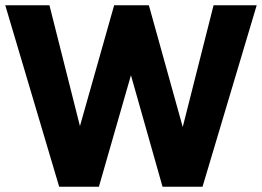

<svg xmlns="http://www.w3.org/2000/svg" viewBox="-20 -710 996 730"><path d="M0 -690H168L302 -159L264 -160L414 -690H546L694 -158L657 -157L792 -690H956L750 0H598L458 -494H498L356 0H205Z"/></svg>

Font: Radio Canada
Style: Regular
Weight: 400
Designer: Charles Daoud, Etienne Aubert Bonn, Alexandre Saumier Demers, Jacques Le Bailly
Foundry: Radio-Canada
Version: Version 2.104;gftools[0.9.28.dev5+ged2979d]